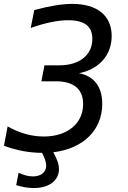

<svg xmlns="http://www.w3.org/2000/svg" viewBox="-29 -762 651 975"><path d="M372.1 -390.1C475.1 -410.6 538.1 -482.9 538.1 -579.1C538.1 -683.6 463.4 -742.2 338.4 -742.2C287.1 -742.2 225.1 -732.4 145 -710.9L127 -620.1C200.7 -646 263.2 -659.2 317.4 -659.2C399.9 -659.2 439.9 -628.9 439.9 -564.5C439.9 -482.9 375 -430.2 272 -430.2H196.8L181.2 -349.1H255.9C345.7 -349.1 393.1 -309.1 393.1 -233.4C393.1 -135.7 314.5 -68.8 193.4 -68.8C131.3 -68.8 68.8 -86.4 9.8 -120.1L-8.8 -22C53.7 2.4 123.5 14.2 184.6 14.2C198.7 42 205.6 62.5 205.6 79.1C205.6 112.3 179.7 133.8 137.7 133.8C114.7 133.8 91.3 127.4 65.4 115.2L53.2 178.2C84 188 115.2 192.9 143.1 192.9C221.2 192.9 270.5 153.8 270.5 96.7C270.5 72.8 262.2 48.3 241.7 11.2C395 -7.3 490.2 -102.5 490.2 -234.4C490.2 -325.7 444.8 -376.5 372.1 -390.1Z"/></svg>

Font: Hack
Style: Oblique
Weight: 400
Italic angle: -12°
Monospace: yes
Designer: Christopher Simpkins
Foundry: Christopher Simpkins
Version: Version 2.010